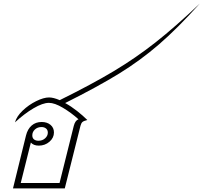

<svg xmlns="http://www.w3.org/2000/svg" viewBox="-20 -1044 1127 1064"><path d="M341 -473Q374 -455 407 -429Q440 -403 464 -379Q444 -374 437 -368Q430 -362 426 -347L339 0H52L124 -293Q133 -329 155.5 -348.5Q178 -368 211 -368Q241 -368 260 -352Q279 -336 279 -310Q279 -280 254 -258.5Q229 -237 195 -237Q166 -237 151 -254L95 -30H310L389 -347Q397 -377 415 -383Q375 -419 329 -446.5Q283 -474 251 -474Q217 -474 166 -444Q115 -414 63 -366Q72 -399 105.5 -431Q139 -463 180.5 -483.5Q222 -504 252 -504Q276 -504 311 -489Q489 -577 610 -649.5Q731 -722 840.5 -808Q950 -894 1087 -1024Q964 -887 861 -798Q758 -709 640.5 -636.5Q523 -564 341 -473ZM159 -294Q159 -279 168.5 -271.5Q178 -264 193 -264Q215 -264 230 -277.5Q245 -291 245 -309Q245 -324 235 -332Q225 -340 210 -340Q188 -340 173.5 -326.5Q159 -313 159 -294Z"/></svg>

Font: Srisakdi
Style: Regular
Weight: 400
Designer: Cadson Demak Co.,Ltd.
Foundry: Cadson Demak Co.,Ltd.
Version: Version 1.000